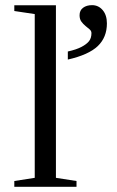

<svg xmlns="http://www.w3.org/2000/svg" viewBox="-20 -714 446 734"><path d="M193.8 -34.2 272.5 -22V0H34.7V-22L112.8 -34.2V-660.2L34.7 -671.9V-693.8H193.8ZM388.7 -624.5Q388.7 -571.3 353.8 -537.8Q318.8 -504.4 239.3 -486.3V-517.1Q272 -524.4 291.5 -534.7Q311 -544.9 320.3 -556.6Q329.6 -568.4 329.6 -587.4Q329.6 -595.7 322.5 -601.8Q315.4 -607.9 306.9 -614.7Q298.3 -621.6 291.3 -631.1Q284.2 -640.6 284.2 -655.8Q284.2 -674.3 297.6 -684.3Q311 -694.3 332 -694.3Q356.4 -694.3 372.6 -675.3Q388.7 -656.2 388.7 -624.5Z"/></svg>

Font: Tinos
Style: Regular
Weight: 400
Designer: Steve Matteson
Foundry: Monotype Imaging Inc.
Version: Version 1.23